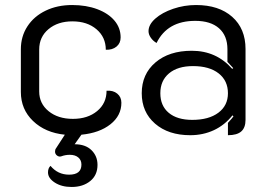

<svg xmlns="http://www.w3.org/2000/svg" viewBox="-20 -529 1066 764"><path d="M304 7 277 45Q320 45 344 68.5Q368 92 368 127Q368 168 339 191.5Q310 215 265 215Q225 215 198 197.5Q171 180 171 157Q171 140 181 131Q210 166 255 166Q304 166 304 126Q304 108 291.5 97.5Q279 87 258 87Q240 87 224 93Q215 96 207 90Q199 84 199 74Q199 66 203 61L238 7Q160 -1 111.5 -47.5Q63 -94 63 -163V-333Q63 -384 89 -424Q115 -464 161.5 -486.5Q208 -509 267 -509Q323 -509 367 -492.5Q411 -476 435.5 -447Q460 -418 460 -380Q460 -357 443.5 -343.5Q427 -330 401 -331Q401 -381 364 -412.5Q327 -444 268 -444Q210 -444 173 -413Q136 -382 136 -332V-165Q136 -117 173.5 -86.5Q211 -56 270 -56Q329 -56 366.5 -87Q404 -118 404 -168Q430 -170 446.5 -156.5Q463 -143 463 -120Q463 -69 419.5 -34.5Q376 0 304 7Z M544 -158Q544 -234 598.5 -280.5Q653 -327 743 -327Q841 -327 904 -255L908 -258Q892 -276 885 -283V-333Q885 -387 851.5 -416.5Q818 -446 757 -446Q646 -446 603 -358Q589 -366 580 -379Q571 -392 571 -405Q571 -431 598 -455Q625 -479 669 -494Q713 -509 760 -509Q851 -509 904 -462Q957 -415 957 -334V-52Q957 -21 940 -6Q923 9 887 9V-40Q906 -61 909 -66L905 -70Q874 -31 831 -11Q788 9 737 9Q650 9 597 -37Q544 -83 544 -158ZM887 -158Q887 -208 850 -237Q813 -266 748 -266Q687 -266 652.5 -237Q618 -208 618 -158Q618 -108 651.5 -80Q685 -52 745 -52Q811 -52 849 -80.5Q887 -109 887 -158Z"/></svg>

Font: K2D Light
Style: Regular
Weight: 300
Designer: Katatrad Aksorn Co.,Ltd.
Foundry: Cadson Demak Co.,Ltd.
Version: Version 1.000; ttfautohint (v1.6)